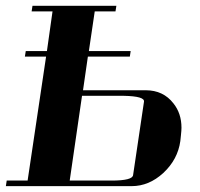

<svg xmlns="http://www.w3.org/2000/svg" viewBox="-20 -635 682 655"><path d="M0 0 2.9 -19H74.2L137.2 -441.9H64.9L67.9 -460.9H140.1L159.2 -596.2H87.9L90.8 -615.2H377L374 -596.2H303.2L283.2 -460.9H425.8L422.9 -441.9H279.8L263.2 -327.1H477.1Q537.1 -327.1 571.8 -282.2Q599.1 -248 599.1 -199.2Q599.1 -190.4 597.2 -172.9L595.2 -153.8Q586.4 -90.8 537.1 -44.9Q488.3 0 429.2 0ZM217.8 -19H360.8Q432.6 -19 434.1 -38.1L471.2 -288.1Q474.1 -306.6 402.8 -308.1H259.8Z"/></svg>

Font: Hjet
Style: Italic
Weight: 400
Designer: T. Christopher White
Version: Version 1.2